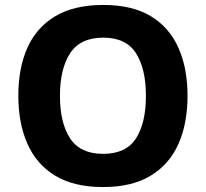

<svg xmlns="http://www.w3.org/2000/svg" viewBox="-20 -745 832 775"><path d="M737 -358Q737 -247 700.5 -164.5Q664 -82 588.5 -36Q513 10 396 10Q278 10 202.5 -36Q127 -82 90.5 -165Q54 -248 54 -359Q54 -470 90.5 -552Q127 -634 203 -679.5Q279 -725 397 -725Q514 -725 589 -679.5Q664 -634 700.5 -551.5Q737 -469 737 -358ZM222 -358Q222 -249 263 -186.5Q304 -124 396 -124Q489 -124 529 -186.5Q569 -249 569 -358Q569 -467 529 -530Q489 -593 397 -593Q304 -593 263 -530Q222 -467 222 -358Z"/></svg>

Font: Noto Sans Oriya
Style: Bold
Weight: 700
Designer: Amélie Bonet and Sol Matas
Foundry: Google LLC
Version: Version 2.006; ttfautohint (v1.8.4.7-5d5b)